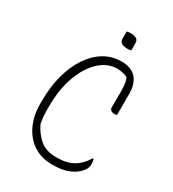

<svg xmlns="http://www.w3.org/2000/svg" viewBox="-215 -1009 1031 1145"><g transform="rotate(30 300.0 -436.5)"><path d="M327 20Q268 20 222.5 -2Q177 -24 146.5 -62.5Q116 -101 100.5 -150Q85 -199 85 -254V-281Q85 -376 106.5 -456Q128 -536 167.5 -595.5Q207 -655 261 -687.5Q315 -720 380 -720Q402 -720 420 -716Q438 -712 452.5 -704.5Q467 -697 478 -686Q490 -674 498 -658Q506 -642 510.5 -622.5Q515 -603 515 -580Q515 -543 515 -505.5Q515 -468 515 -430Q512 -429 508.5 -428Q505 -427 500 -427Q482 -427 473.5 -434.5Q465 -442 465 -453Q465 -518 465.5 -557.5Q466 -597 460.5 -624.5Q455 -652 437 -680L476 -638Q448 -658 424 -664Q400 -670 380 -670Q313 -670 258 -619Q203 -568 170.5 -478Q138 -388 138 -270V-247Q138 -219 140 -199Q142 -179 146 -157Q170 -104 212 -67Q254 -30 327 -30Q399 -30 443.5 -56Q488 -82 519 -134H525Q526 -130 527 -126Q528 -122 528.5 -117.5Q529 -113 529.5 -109Q530 -105 530 -101Q530 -82 523 -67.5Q516 -53 502 -39Q482 -19 456.5 -6Q431 7 399 13.5Q367 20 327 20ZM316 -890Q319 -891 322.5 -891.5Q326 -892 329.5 -892.5Q333 -893 337.5 -893Q342 -893 346 -893Q370 -893 383 -884Q396 -875 396 -858V-806Q393 -805 389.5 -804.5Q386 -804 382.5 -803.5Q379 -803 375 -803Q371 -803 366 -803Q343 -803 329.5 -812.5Q316 -822 316 -838Z"/></g></svg>

Font: Recursive Monospace Casual Light
Style: Regular
Weight: 300
Version: Version 1.047